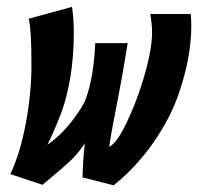

<svg xmlns="http://www.w3.org/2000/svg" viewBox="-20 -536 587 569"><path d="M64.9 -480.5Q86.4 -486.3 129.2 -498Q171.9 -509.8 193.4 -515.6Q198.7 -480 198.7 -440.4Q198.7 -328.6 173.3 -238.3Q164.6 -207 147.2 -165.8Q129.9 -124.5 120.6 -106.9Q161.6 -136.2 193.6 -177.5Q225.6 -218.8 235.4 -246.1Q257.8 -309.6 262.2 -408.2H358.4Q345.7 -327.1 330.1 -246.6Q309.1 -141.6 303.7 -101.1Q325.2 -110.8 353.8 -169.4Q382.3 -228 402.8 -294.9Q430.7 -385.3 430.7 -440.9Q430.7 -462.4 425.3 -494.6H545.4Q546.9 -477.1 546.9 -459.5Q546.9 -369.1 511.7 -264.2Q486.3 -187.5 434.8 -113.8Q383.3 -40 316.9 13.2L224.6 -10.3Q226.1 -68.8 231.4 -111.3Q213.4 -84 192.4 -63.2Q171.4 -42.5 106 11.7Q89.8 6.3 58.3 -4.2Q26.9 -14.6 10.7 -20Q39.6 -81.1 56.4 -170.2Q73.2 -259.3 73.2 -343.8Q73.2 -451.2 64.9 -480.5Z"/></svg>

Font: Fantasque Sans Mono
Style: Bold Italic
Weight: 700
Italic angle: -11°
Monospace: yes
Designer: Jany Belluz
Version: Version 1.7.1